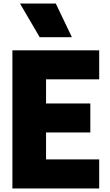

<svg xmlns="http://www.w3.org/2000/svg" viewBox="-20 -1064 620 1084"><path d="M386 -854H204L93 -1044H295ZM540 0H50V-780H540V-616H240V-480H490V-316H240V-164H540Z"/></svg>

Font: Tanohe Sans ExtraBold
Style: Regular
Weight: 800
Designer: Village Type and Design LLC & Cristiano Sobral
Foundry: Cooper Hewitt Smithsonian Design Museum
Version: Version 1.00;September 29, 2021;FontCreator 13.0.0.2655 64-b